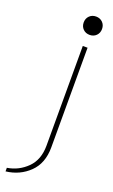

<svg xmlns="http://www.w3.org/2000/svg" viewBox="-236 -661 534 905"><g transform="rotate(20 31.5 -208.0)"><path d="M-74 208V190Q-17 181 24.5 140Q66 99 66 28V-472H90V28Q90 108 42.5 154Q-5 200 -74 208ZM78 -532Q58 -532 45 -545Q32 -558 32 -578Q32 -598 45 -611Q58 -624 78 -624Q98 -624 111 -611Q124 -598 124 -578Q124 -558 111 -545Q98 -532 78 -532Z"/></g></svg>

Font: Lil Grotesk Thin
Style: Regular
Weight: 100
Designer: Bastien Sozeau
Foundry: NBR — Bastien Sozeau
Version: Version 3.003; ttfautohint (v1.8.4.7-5d5b);gftools[0.9.33]